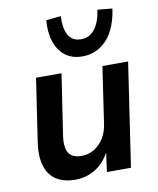

<svg xmlns="http://www.w3.org/2000/svg" viewBox="-87 -842 757 920"><g transform="rotate(-10 291.5 -382.0)"><path d="M204 10Q151 10 114 -13Q77 -36 62.5 -84Q48 -132 59 -203L104 -504H228L183 -206Q178 -171 183.5 -146Q189 -121 207 -109Q225 -97 253 -97Q289 -97 317 -114.5Q345 -132 363.5 -162.5Q382 -193 387 -233L427 -504H552L477 0H360L374 -103H378Q351 -48 306 -19Q261 10 204 10ZM341 -566Q292 -566 259 -591Q226 -616 210.5 -661.5Q195 -707 200 -767L272 -774Q269 -714 288 -681Q307 -648 349 -648Q390 -648 416 -681Q442 -714 450 -774L522 -767Q514 -707 490.5 -661.5Q467 -616 428.5 -591Q390 -566 341 -566Z"/></g></svg>

Font: Nunitoga
Style: Bold Italic
Weight: 700
Italic angle: -9°
Designer: Vernon Adams
Foundry: Vernon Adams
Version: Version 1.0